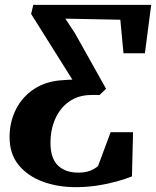

<svg xmlns="http://www.w3.org/2000/svg" viewBox="-20 -763 644 793"><path d="M292.5 10Q218 10 156 -13Q94 -36 56.8 -81.8Q19.5 -127.5 19.5 -196.5Q19.5 -259 45.8 -311.2Q72 -363.5 121.8 -396Q171.5 -428.5 241.5 -432Q251.5 -433 261 -433.5Q270.5 -434 279 -434L108.5 -705.5L117.5 -743H604.5L578.5 -543H490L477 -681.5L250 -686L290 -625L418 -396.5L391 -370.5Q382.5 -371 373 -371Q363.5 -371 351.5 -370.5Q301 -369 264.5 -342.8Q228 -316.5 208.2 -272.2Q188.5 -228 188.5 -173Q188.5 -109.5 219 -79.8Q249.5 -50 303.5 -50Q332.5 -50 352.5 -58Q372.5 -66 385 -77.5L437 -217H529.5L525 -34.5Q498 -23.5 461.8 -13.5Q425.5 -3.5 382.8 3.2Q340 10 292.5 10Z"/></svg>

Font: Merriweather 36pt ExtraBold
Style: Italic
Weight: 800
Italic angle: -7.8°
Version: Version 2.101